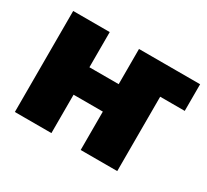

<svg xmlns="http://www.w3.org/2000/svg" viewBox="-113 -717 964 893"><g transform="rotate(30 368.5 -271.0)"><path d="M536.1 -399.4V-542.5H730.5V-399.4ZM460.4 -353.5V-206.1H187V-353.5ZM245.1 -542.5V0H48.8V-542.5ZM598.6 -542.5V0H402.3V-542.5Z"/></g></svg>

Font: Inter 16pt Black
Style: Regular
Weight: 900
Version: Version 4.001;git-66647c0bb